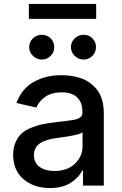

<svg xmlns="http://www.w3.org/2000/svg" viewBox="-20 -929 609 961"><path d="M230 12.2Q149.4 12.2 97.7 -32Q45.9 -76.2 45.9 -154.3Q45.9 -189.9 58.1 -217.5Q70.3 -245.1 89.1 -261.7Q107.9 -278.3 137.2 -290Q166.5 -301.8 192.9 -307.1Q219.2 -312.5 254.9 -316.9Q340.8 -326.7 355 -330.1Q386.2 -337.4 391.1 -356Q392.6 -360.4 392.6 -366.7V-369.1Q392.6 -416 366.2 -441.4Q339.8 -466.8 289.1 -466.8Q239.3 -466.8 207.3 -445.1Q175.3 -423.3 162.1 -390.6L62.5 -413.6Q87.9 -484.4 148.2 -518.6Q208.5 -552.7 287.6 -552.7Q311 -552.7 333.5 -549.6Q356 -546.4 380.9 -538.8Q405.8 -531.2 426.3 -516.8Q446.8 -502.4 463.6 -482.4Q480.5 -462.4 490 -431.4Q499.5 -400.4 499.5 -362.3V0H395.5V-74.7H391.1Q373.5 -39.1 332.8 -13.4Q292 12.2 230 12.2ZM253.4 -73.2Q316.9 -73.2 355 -109.6Q393.1 -146 393.1 -196.8V-267.1Q378.4 -252.4 261.7 -237.8Q236.8 -234.4 218 -228.8Q199.2 -223.1 183.1 -213.6Q167 -204.1 158.4 -188.7Q149.9 -173.3 149.9 -152.8Q149.9 -114.3 178.2 -93.8Q206.5 -73.2 253.4 -73.2ZM461.4 -909.2V-834.5H124.5V-909.2ZM189 -630.9Q164.1 -630.9 145 -649.4Q126 -668 126 -692.9Q126 -718.8 144.8 -736.8Q163.6 -754.9 189 -754.9Q215.8 -754.9 233.6 -737.1Q251.5 -719.2 251.5 -692.9Q251.5 -667.5 233.4 -649.2Q215.3 -630.9 189 -630.9ZM397.9 -630.9Q373 -630.9 354 -649.4Q335 -668 335 -692.9Q335 -718.8 353.8 -736.8Q372.6 -754.9 397.9 -754.9Q424.8 -754.9 442.6 -737.1Q460.4 -719.2 460.4 -692.9Q460.4 -667.5 442.4 -649.2Q424.3 -630.9 397.9 -630.9Z"/></svg>

Font: Karasuma Gothic
Style: Regular
Weight: 500
Designer: Rasmus Andersson / Ryoko Nishizuka
Foundry: Genbu
Version: Version 1.00